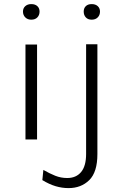

<svg xmlns="http://www.w3.org/2000/svg" viewBox="-20 -698 626 961"><path d="M136.5 -599.5Q118 -599.5 106.5 -611Q95 -622.5 95 -640Q95 -657 106.5 -667.2Q118 -677.5 136.5 -677.5Q156 -677.5 167 -667.2Q178 -657 178 -640Q178 -622.5 167 -611Q156 -599.5 136.5 -599.5ZM107.5 0V-475H165.5V0ZM439 -599.5Q420 -599.5 409.5 -611Q399 -622.5 399 -640Q399 -657 409.5 -667.2Q420 -677.5 439 -677.5Q458 -677.5 469.2 -667.2Q480.5 -657 480.5 -640Q480.5 -622.5 469.2 -611Q458 -599.5 439 -599.5ZM323 243.5Q290.5 243.5 258.5 234Q226.5 224.5 192 203.5L197 152.5Q228.5 170.5 256.8 181.8Q285 193 316.5 193Q361 193 386 163Q411 133 411 72.5V-476.5H467.5V73Q467.5 163.5 426.8 203.5Q386 243.5 323 243.5Z"/></svg>

Font: Karla Light
Style: Regular
Weight: 300
Designer: Jonathan Pinhorn
Version: Version 2.004;gftools[0.9.33]